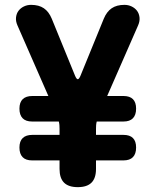

<svg xmlns="http://www.w3.org/2000/svg" viewBox="-20 -760 640 790"><path d="M300 10Q262 10 243.5 -8.5Q225 -27 225 -65V-100H112Q86 -100 73 -113.5Q60 -127 60 -153Q60 -179 73.5 -192Q87 -205 113 -205H225V-230Q225 -238 224.5 -245Q224 -252 222 -260H112Q86 -260 73 -273.5Q60 -287 60 -313Q60 -339 73.5 -352Q87 -365 113 -365H179L52 -655Q44 -673 46 -689Q48 -705 56.5 -716Q65 -727 78.5 -733.5Q92 -740 108 -740Q140 -740 160.5 -726Q181 -712 193 -683L289 -448Q295 -434 300 -434Q305 -434 311 -448L407 -683Q419 -712 439.5 -726Q460 -740 492 -740Q508 -740 521.5 -733.5Q535 -727 543.5 -716Q552 -705 554 -689Q556 -673 548 -655L421 -365H488Q514 -365 527 -352Q540 -339 540 -313Q540 -287 527 -273.5Q514 -260 488 -260H378Q376 -252 375.5 -245Q375 -238 375 -230V-205H488Q514 -205 527 -192Q540 -179 540 -153Q540 -127 527 -113.5Q514 -100 488 -100H375V-65Q375 -27 356.5 -8.5Q338 10 300 10Z"/></svg>

Font: Maple Mono NL ExtraBold
Style: Regular
Weight: 800
Monospace: yes
Designer: subframe7536
Version: Version 7.000